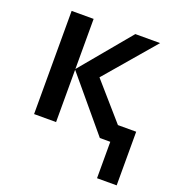

<svg xmlns="http://www.w3.org/2000/svg" viewBox="-133 -648 869 946"><g transform="rotate(20 302.0 -175.0)"><path d="M481 0H426.3L196.8 -274.4V0H81.5V-541H196.8V-278.3L415.5 -541H545.4L322.3 -280.3L488.3 -90.3H584V190.9H481Z"/></g></svg>

Font: Viking Open Sans Light
Style: Bold
Weight: 600
Foundry: Ascender Corporation
Version: Version 2.001